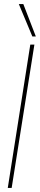

<svg xmlns="http://www.w3.org/2000/svg" viewBox="-20 -918 195 938"><path d="M18 0 128 -700H148L37 0ZM138 -740 72 -898H94L155 -740Z"/></svg>

Font: Georama SemiCondensed Thin
Style: Italic
Weight: 100
Width: 4
Italic angle: -9°
Designer: Jean-Baptiste Levee
Foundry: Production Type
Version: Version 1.000